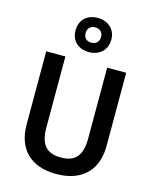

<svg xmlns="http://www.w3.org/2000/svg" viewBox="-144 -1094 963 1199"><g transform="rotate(15 338.0 -494.5)"><path d="M337 -778C404 -778 453 -821 453 -890C453 -956 403 -999 337 -999C268 -999 222 -956 222 -888C222 -821 268 -778 337 -778ZM337 -839C304 -839 287 -858 287 -889C287 -919 308 -938 337 -938C366 -938 387 -919 387 -889C387 -858 366 -839 337 -839ZM596 -240V-714H473V-255C473 -147 432 -97 339 -97C249 -97 203 -141 203 -254V-714H79V-241C79 -85 169 10 336 10C510 10 596 -91 596 -240Z"/></g></svg>

Font: Noto Sans Gujarati UI SemiCondensed SemiBold
Style: Regular
Weight: 600
Width: 4
Designer: Jelle Bosma - Monotype Design Team, Universal Thirst
Foundry: Monotype Imaging Inc.
Version: Version 2.106